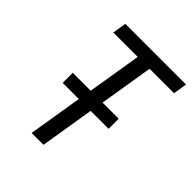

<svg xmlns="http://www.w3.org/2000/svg" viewBox="-204 -859 984 984"><g transform="rotate(45 288.0 -367.5)"><path d="M189 0H275L323 -294H453V-367H336L384 -660H561L573 -735H133L121 -660H298L250 -367H120V-294H237Z"/></g></svg>

Font: Iosevka Sparkle
Style: Italic
Weight: 400
Italic angle: -9°
Designer: Belleve Invis
Foundry: Belleve Invis
Version: Version 4.5.0; ttfautohint (v1.8.3)